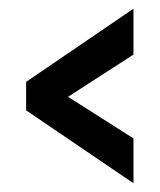

<svg xmlns="http://www.w3.org/2000/svg" viewBox="-20 -546 362 435"><path d="M282.4 -130.8 39.2 -296V-360.5L282.4 -526.3V-422.3L134.1 -326.7L282.4 -232.4Z"/></svg>

Font: Alumni Sans Thin
Style: Regular
Weight: 100
Designer: Robert E. Leuschke
Foundry: Robert E. Leuschke
Version: Version 1.018